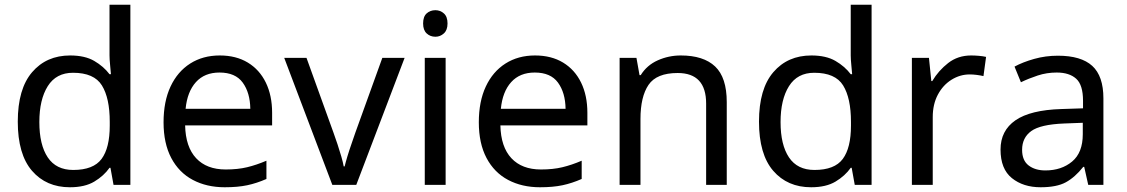

<svg xmlns="http://www.w3.org/2000/svg" viewBox="-20 -780 4756 810"><path d="M275 10Q175 10 115 -59.5Q55 -129 55 -267Q55 -405 115.5 -475.5Q176 -546 276 -546Q338 -546 377.5 -523Q417 -500 442 -467H448Q447 -480 444.5 -505.5Q442 -531 442 -546V-760H530V0H459L446 -72H442Q418 -38 378 -14Q338 10 275 10ZM289 -63Q374 -63 408.5 -109.5Q443 -156 443 -250V-266Q443 -366 410 -419.5Q377 -473 288 -473Q217 -473 181.5 -416.5Q146 -360 146 -265Q146 -169 181.5 -116Q217 -63 289 -63Z M907 -546Q976 -546 1025.5 -516Q1075 -486 1101.5 -431.5Q1128 -377 1128 -304V-251H761Q763 -160 807.5 -112.5Q852 -65 932 -65Q983 -65 1022.5 -74.5Q1062 -84 1104 -102V-25Q1063 -7 1023 1.5Q983 10 928 10Q852 10 793.5 -21Q735 -52 702.5 -113.5Q670 -175 670 -264Q670 -352 699.5 -415Q729 -478 782.5 -512Q836 -546 907 -546ZM906 -474Q843 -474 806.5 -433.5Q770 -393 763 -321H1036Q1035 -389 1004 -431.5Q973 -474 906 -474Z M1382 0 1179 -536H1273L1387 -220Q1395 -198 1404 -171Q1413 -144 1420 -119.5Q1427 -95 1430 -78H1434Q1438 -95 1445.5 -120Q1453 -145 1462.5 -172Q1472 -199 1479 -220L1593 -536H1687L1483 0Z M1817 -737Q1837 -737 1852.5 -723.5Q1868 -710 1868 -681Q1868 -653 1852.5 -639Q1837 -625 1817 -625Q1795 -625 1780 -639Q1765 -653 1765 -681Q1765 -710 1780 -723.5Q1795 -737 1817 -737ZM1860 -536V0H1772V-536Z M2237 -546Q2306 -546 2355.5 -516Q2405 -486 2431.5 -431.5Q2458 -377 2458 -304V-251H2091Q2093 -160 2137.5 -112.5Q2182 -65 2262 -65Q2313 -65 2352.5 -74.5Q2392 -84 2434 -102V-25Q2393 -7 2353 1.5Q2313 10 2258 10Q2182 10 2123.5 -21Q2065 -52 2032.5 -113.5Q2000 -175 2000 -264Q2000 -352 2029.5 -415Q2059 -478 2112.5 -512Q2166 -546 2237 -546ZM2236 -474Q2173 -474 2136.5 -433.5Q2100 -393 2093 -321H2366Q2365 -389 2334 -431.5Q2303 -474 2236 -474Z M2852 -546Q2948 -546 2997 -499.5Q3046 -453 3046 -349V0H2959V-343Q2959 -472 2839 -472Q2750 -472 2716 -422Q2682 -372 2682 -278V0H2594V-536H2665L2678 -463H2683Q2709 -505 2755 -525.5Q2801 -546 2852 -546Z M3402 10Q3302 10 3242 -59.5Q3182 -129 3182 -267Q3182 -405 3242.5 -475.5Q3303 -546 3403 -546Q3465 -546 3504.5 -523Q3544 -500 3569 -467H3575Q3574 -480 3571.5 -505.5Q3569 -531 3569 -546V-760H3657V0H3586L3573 -72H3569Q3545 -38 3505 -14Q3465 10 3402 10ZM3416 -63Q3501 -63 3535.5 -109.5Q3570 -156 3570 -250V-266Q3570 -366 3537 -419.5Q3504 -473 3415 -473Q3344 -473 3308.5 -416.5Q3273 -360 3273 -265Q3273 -169 3308.5 -116Q3344 -63 3416 -63Z M4077 -546Q4092 -546 4109.5 -544.5Q4127 -543 4140 -540L4129 -459Q4116 -462 4100.5 -464Q4085 -466 4071 -466Q4030 -466 3994 -443.5Q3958 -421 3936.5 -380.5Q3915 -340 3915 -286V0H3827V-536H3899L3909 -438H3913Q3939 -482 3980 -514Q4021 -546 4077 -546Z M4443 -545Q4541 -545 4588 -502Q4635 -459 4635 -365V0H4571L4554 -76H4550Q4515 -32 4476.5 -11Q4438 10 4370 10Q4297 10 4249 -28.5Q4201 -67 4201 -149Q4201 -229 4264 -272.5Q4327 -316 4458 -320L4549 -323V-355Q4549 -422 4520 -448Q4491 -474 4438 -474Q4396 -474 4358 -461.5Q4320 -449 4287 -433L4260 -499Q4295 -518 4343 -531.5Q4391 -545 4443 -545ZM4469 -259Q4369 -255 4330.5 -227Q4292 -199 4292 -148Q4292 -103 4319.5 -82Q4347 -61 4390 -61Q4458 -61 4503 -98.5Q4548 -136 4548 -214V-262Z"/></svg>

Font: Noto Sans Soyombo
Style: Regular
Weight: 400
Designer: Monotype Design Team
Foundry: Monotype Imaging Inc.
Version: Version 2.001; ttfautohint (v1.8.4.7-5d5b)